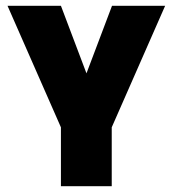

<svg xmlns="http://www.w3.org/2000/svg" viewBox="-20 -645 598 665"><path d="M247 -305 368 -625H552L367 -204V0H191V-204L6 -625H191L312 -305Z"/></svg>

Font: Changa
Style: Bold
Weight: 700
Designer: Eduardo Rodriguez Tunni
Foundry: Eduardo Rodriguez Tunni
Version: Version 3.002; ttfautohint (v1.8.2)